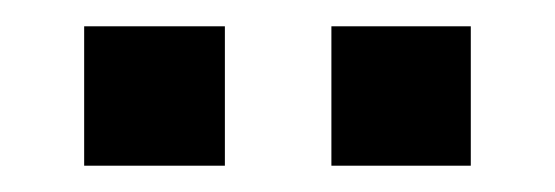

<svg xmlns="http://www.w3.org/2000/svg" viewBox="-20 -734 422 146"><path d="M44 -608V-714H151V-608ZM232 -608V-714H338V-608Z"/></svg>

Font: Geist Med
Style: Regular
Weight: 400
Designer: Basement.studio, Andrés Briganti, Mateo Zaragoza
Foundry: Basement.studio, Vercel, Andrés Briganti, Guido Ferreyra, Mateo Zaragoza
Version: Version 1.401